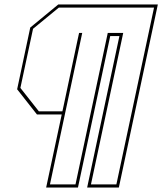

<svg xmlns="http://www.w3.org/2000/svg" viewBox="-20 -720 724 857"><path d="M186 117 255.5 -209H145L56.5 -321.5L115 -597L240 -700H684.5L510.5 117H369L513 -559H472L328 117ZM203 103H317L461 -573H530L386 103H499.5L667.5 -686H242.5L127.5 -591.5L71 -327.5L153.5 -223H258.5L264.5 -250.5L327 -545.5L333 -573H347Z"/></svg>

Font: Tourney Thin Thin
Style: Italic
Weight: 250
Italic angle: -12°
Version: Version 1.015